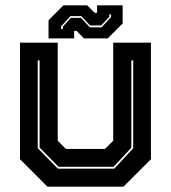

<svg xmlns="http://www.w3.org/2000/svg" viewBox="-20 -700 641 720"><path d="M158 0 55 -103V-540H196.5V-172L227 -141.5H374L404.5 -172V-540H546V-103L443 0ZM197 -67.5H408.5L479.5 -144V-473.5H472.5V-146L406 -74.5H199.5L128.5 -146.5V-473.5H121.5V-144.5ZM162 -556V-624L218 -680H307L335 -652H344V-680H440V-612L384 -556H295L267 -584H258V-556ZM209 -591H215.5V-600L245.5 -633H283.5L317 -597.5H361L396.5 -636V-646H390V-637L359.5 -604.5H318L285 -639.5H244L209 -601Z"/></svg>

Font: Tourney ExtraBold
Style: Regular
Weight: 800
Designer: Tyler Finck
Foundry: Etcetera Type Co
Version: Version 1.015